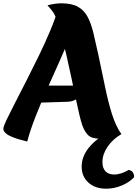

<svg xmlns="http://www.w3.org/2000/svg" viewBox="-39 -825 833 1164"><path d="M419 -712Q407 -659 379.5 -589.5Q352 -520 316.5 -441.5Q281 -363 244.5 -280.5Q208 -198 176.5 -118Q145 -38 126 33Q68 19 36.5 6Q5 -7 -7 -20Q-19 -33 -19 -44Q-19 -57 0.5 -98Q20 -139 51.5 -200Q83 -261 120.5 -334.5Q158 -408 196 -486Q234 -564 265.5 -639Q297 -714 315 -777ZM460 -65Q453 -85 442.5 -128Q432 -171 420 -229Q408 -287 394 -353Q380 -419 365 -484.5Q350 -550 334.5 -608Q319 -666 304 -708Q291 -743 275 -762Q259 -781 249 -793Q272 -799 294 -802Q316 -805 332 -805Q395 -805 432.5 -784.5Q470 -764 491.5 -724Q513 -684 527 -626Q541 -568 557 -494Q579 -393 597.5 -301Q616 -209 639.5 -134.5Q663 -60 697 -12Q663 0 628 8Q593 16 569 16Q517 16 495.5 -5.5Q474 -27 460 -65ZM198 -306H467Q464 -278 452.5 -256.5Q441 -235 420.5 -222Q400 -209 369 -208L146 -201ZM741 205Q774 211 774 249Q746 280 699.5 299.5Q653 319 605 319Q538 319 497 282Q456 245 456 185Q456 117 511 57Q566 -3 663 -42L697 -12Q643 20 612.5 65.5Q582 111 582 158Q582 194 600.5 213.5Q619 233 653 233Q674 233 697 225.5Q720 218 741 205Z"/></svg>

Font: Merienda Black
Style: Regular
Weight: 900
Designer: Eduardo Rodriguez Tunni
Foundry: Eduardo Rodriguez Tunni
Version: Version 2.001